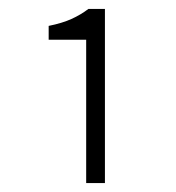

<svg xmlns="http://www.w3.org/2000/svg" viewBox="-20 -818 394 430"><path d="M173 -408V-729H89V-760Q119 -766 140 -775.5Q161 -785 178 -798H215V-408Z"/></svg>

Font: Assistant ExtraLight Light
Style: Regular
Weight: 300
Version: Version 3.000